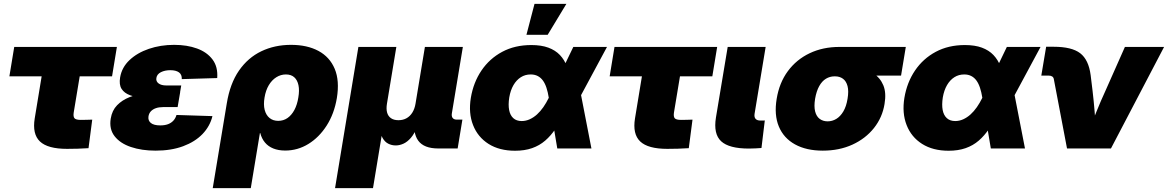

<svg xmlns="http://www.w3.org/2000/svg" viewBox="-20 -764 6010 988"><path d="M325.2 2Q225.6 2 185.5 -36.1Q145.5 -74.2 158.7 -154.8L194.3 -371.1H28.3L53.2 -522.5H581.5L556.6 -371.1H390.1L359.4 -185.5Q356 -164.1 363.3 -155.5Q370.6 -147 396 -147Q410.2 -147 426 -147.5Q441.9 -147.9 454.6 -148.4L435.5 -1.5Q407.2 0.5 379.6 1.2Q352.1 2 325.2 2Z M780.8 11.2Q709 11.2 653.6 -7.6Q598.1 -26.4 569.6 -63.2Q541 -100.1 549.8 -153.8Q556.6 -195.8 582.5 -222.4Q608.4 -249 646.2 -263.9Q684.1 -278.8 729.5 -284.4Q774.9 -290 820.8 -290H907.2L894 -212.9H818.8Q797.9 -212.9 782 -207.3Q766.1 -201.7 756.3 -191.2Q746.6 -180.7 744.1 -165.5Q740.7 -144 756.1 -131.3Q771.5 -118.7 804.7 -118.7Q827.6 -118.7 844.2 -124.8Q860.8 -130.9 872.1 -143.1Q883.3 -155.3 888.2 -172.4L1073.2 -166.5Q1060.5 -114.3 1022 -74.2Q983.4 -34.2 922.1 -11.5Q860.8 11.2 780.8 11.2ZM819.8 -255.4Q767.1 -255.4 723.6 -259Q680.2 -262.7 649.9 -273.7Q619.6 -284.7 605.7 -306.6Q591.8 -328.6 598.1 -365.7Q606.9 -417.5 646.5 -454.8Q686 -492.2 746.1 -512.7Q806.2 -533.2 876 -533.2Q942.4 -533.2 993.9 -514.4Q1045.4 -495.6 1073.7 -457.8Q1102.1 -419.9 1097.7 -362.3L915.5 -356.9Q916.5 -380.4 900.9 -391.6Q885.3 -402.8 856.4 -402.8Q828.6 -402.8 808.1 -392.6Q787.6 -382.3 784.7 -362.8Q781.7 -345.7 795.7 -335Q809.6 -324.2 836.4 -324.2H912.6L900.9 -255.4Z M1074.7 204.1 1147 -231.9Q1163.6 -334 1209.7 -400.6Q1255.9 -467.3 1324.7 -500.2Q1393.6 -533.2 1477.5 -533.2Q1560.5 -533.2 1618.7 -502Q1676.8 -470.7 1702.4 -409.7Q1728 -348.6 1713.4 -259.3Q1699.7 -178.2 1660.9 -117.7Q1622.1 -57.1 1566.9 -23.2Q1511.7 10.7 1447.8 10.7Q1412.6 10.7 1386.2 0Q1359.9 -10.7 1343.3 -30.8Q1326.7 -50.8 1319.3 -79.1H1317.4L1270.5 204.1ZM1411.6 -142.1Q1438.5 -142.1 1459.5 -156.7Q1480.5 -171.4 1494.9 -198.2Q1509.3 -225.1 1515.1 -262.2Q1521.5 -298.8 1515.9 -325.4Q1510.3 -352.1 1494.1 -366.5Q1478 -380.9 1451.2 -380.9Q1424.8 -380.9 1401.9 -366.5Q1378.9 -352.1 1363 -325.4Q1347.2 -298.8 1341.3 -262.2Q1335 -225.6 1342 -198.5Q1349.1 -171.4 1367.2 -156.7Q1385.3 -142.1 1411.6 -142.1Z M1704.1 204.1 1824.2 -522.5H2019.5L1971.2 -230.5Q1966.8 -204.1 1971.9 -185.1Q1977.1 -166 1991.9 -155.8Q2006.8 -145.5 2030.3 -145.5Q2054.2 -145.5 2072.3 -155.8Q2090.3 -166 2102.1 -185.1Q2113.8 -204.1 2118.2 -230.5L2166.5 -522.5H2361.8L2305.2 -180.7Q2302.7 -165.5 2309.3 -157Q2315.9 -148.4 2331.1 -148.4H2359.4L2335 0H2235.4Q2161.6 0 2132.3 -40Q2103 -80.1 2115.2 -154.3L2123.5 -203.6H2150.9Q2142.1 -148.9 2127.4 -112.5Q2112.8 -76.2 2094.5 -54.9Q2076.2 -33.7 2056.2 -24.7Q2036.1 -15.6 2016.6 -15.6Q1995.6 -15.6 1977.8 -24.7Q1960 -33.7 1948.2 -54.9Q1936.5 -76.2 1933.6 -112.5Q1930.7 -148.9 1939.5 -203.6H1966.8L1899.4 204.1Z M2630.4 11.7Q2549.8 11.7 2494.1 -23.4Q2438.5 -58.6 2414.3 -120.4Q2390.1 -182.1 2402.8 -260.3Q2416 -339.8 2457.5 -401.1Q2499 -462.4 2564.2 -497.3Q2629.4 -532.2 2713.9 -532.2Q2765.6 -532.2 2801.8 -518.8Q2837.9 -505.4 2861.1 -481Q2884.3 -456.5 2896.7 -423.8Q2909.2 -391.1 2913.6 -352.5H2945.3L2967.8 -286.1L3023.4 0H2847.7L2803.7 -262.2Q2799.3 -290 2792 -312.3Q2784.7 -334.5 2773.7 -349.6Q2762.7 -364.7 2747.1 -372.8Q2731.4 -380.9 2710.9 -380.9Q2682.6 -380.9 2660.2 -366.7Q2637.7 -352.5 2622.3 -326.2Q2606.9 -299.8 2600.6 -262.7Q2594.7 -225.1 2599.9 -198Q2605 -170.9 2621.3 -156Q2637.7 -141.1 2664.6 -141.1Q2685.5 -141.1 2705.6 -150.1Q2725.6 -159.2 2743.2 -175Q2760.7 -190.9 2775.9 -212.6Q2791 -234.4 2803.2 -259.3L2930.2 -522.5H3103.5L2961.9 -259.3L2913.1 -177.7H2880.4Q2861.3 -135.3 2838.1 -100.6Q2814.9 -65.9 2785.6 -40.5Q2756.3 -15.1 2718 -1.7Q2679.7 11.7 2630.4 11.7ZM2689 -585 2730.5 -744.1H2894.5L2798.3 -585Z M3414.1 2Q3314.5 2 3274.4 -36.1Q3234.4 -74.2 3247.6 -154.8L3283.2 -371.1H3117.2L3142.1 -522.5H3670.4L3645.5 -371.1H3479L3448.2 -185.5Q3444.8 -164.1 3452.1 -155.5Q3459.5 -147 3484.9 -147Q3499 -147 3514.9 -147.5Q3530.8 -147.9 3543.5 -148.4L3524.4 -1.5Q3496.1 0.5 3468.5 1.2Q3440.9 2 3414.1 2Z M3834 0.5Q3731.4 0.5 3690.9 -37.1Q3650.4 -74.7 3664.1 -159.2L3724.6 -522.5H3919.9L3862.8 -177.7Q3860.4 -161.1 3868.2 -152.3Q3876 -143.6 3893.6 -143.6Q3899.9 -143.6 3905.5 -143.8Q3911.1 -144 3915.5 -144L3898.4 -2.4Q3884.8 -1.5 3868.4 -0.5Q3852.1 0.5 3834 0.5Z M4213.9 11.2Q4129.4 11.2 4071 -21Q4012.7 -53.2 3987.8 -113Q3962.9 -172.9 3976.6 -255.4Q3990.2 -338.4 4034.2 -397.9Q4078.1 -457.5 4146.2 -490Q4214.4 -522.5 4299.3 -522.5H4641.1L4616.7 -375H4376.5L4273.9 -371.1Q4250.5 -371.1 4230.2 -358.9Q4210 -346.7 4195.6 -321Q4181.2 -295.4 4174.3 -255.4Q4168 -216.3 4174.6 -190.4Q4181.2 -164.6 4198.2 -152.1Q4215.3 -139.6 4238.8 -139.6Q4262.7 -139.6 4283.4 -152.1Q4304.2 -164.6 4319.6 -190.4Q4335 -216.3 4341.3 -255.4Q4348.1 -295.4 4341.3 -321Q4334.5 -346.7 4317.6 -358.9Q4300.8 -371.1 4277.3 -371.1L4286.6 -428.2Q4341.8 -428.2 4390.4 -418.7Q4439 -409.2 4474.1 -386.5Q4509.3 -363.8 4525.4 -325.2Q4541.5 -286.6 4531.7 -229Q4520.5 -159.7 4477.3 -105.2Q4434.1 -50.8 4366.5 -19.8Q4298.8 11.2 4213.9 11.2Z M4861.3 11.7Q4780.8 11.7 4725.1 -23.4Q4669.4 -58.6 4645.3 -120.4Q4621.1 -182.1 4633.8 -260.3Q4647 -339.8 4688.5 -401.1Q4730 -462.4 4795.2 -497.3Q4860.4 -532.2 4944.8 -532.2Q4996.6 -532.2 5032.7 -518.8Q5068.8 -505.4 5092 -481Q5115.2 -456.5 5127.7 -423.8Q5140.1 -391.1 5144.5 -352.5H5176.3L5198.7 -286.1L5254.4 0H5078.6L5034.7 -262.2Q5030.3 -290 5022.9 -312.3Q5015.6 -334.5 5004.6 -349.6Q4993.7 -364.7 4978 -372.8Q4962.4 -380.9 4941.9 -380.9Q4913.6 -380.9 4891.1 -366.7Q4868.7 -352.5 4853.3 -326.2Q4837.9 -299.8 4831.5 -262.7Q4825.7 -225.1 4830.8 -198Q4835.9 -170.9 4852.3 -156Q4868.7 -141.1 4895.5 -141.1Q4916.5 -141.1 4936.5 -150.1Q4956.5 -159.2 4974.1 -175Q4991.7 -190.9 5006.8 -212.6Q5022 -234.4 5034.2 -259.3L5161.1 -522.5H5334.5L5192.9 -259.3L5144 -177.7H5111.3Q5092.3 -135.3 5069.1 -100.6Q5045.9 -65.9 5016.6 -40.5Q4987.3 -15.1 4949 -1.7Q4910.6 11.7 4861.3 11.7Z M5470.7 0 5402.8 -356.9Q5401.4 -365.7 5394.5 -370.4Q5387.7 -375 5376.5 -375H5338.4L5363.3 -523.4H5401.9Q5495.1 -523.4 5538.6 -490Q5582 -456.5 5592.3 -377.4L5602.1 -296.9Q5608.4 -243.7 5612.8 -189.7Q5617.2 -135.7 5621.1 -80.1H5578.6Q5600.6 -135.7 5622.3 -189.7Q5644 -243.7 5668.5 -296.9L5768.6 -522.5H5970.2L5696.8 0Z"/></svg>

Font: Inter 28pt Black
Style: Italic
Weight: 900
Italic angle: -9.3988°
Designer: Rasmus Andersson
Foundry: rsms
Version: Version 4.001;git-66647c0bb